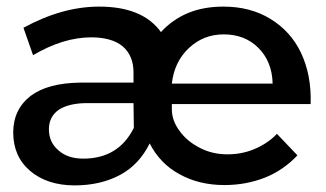

<svg xmlns="http://www.w3.org/2000/svg" viewBox="-20 -556 987 581"><path d="M524 -159C508 -180 500 -202 500 -226V-241H920C922 -300 912 -351 891 -396C870 -440 839 -474 798 -499C757 -524 710 -536 656 -536C617 -536 582 -530 550 -517C518 -504 490 -484 467 -459C449 -484 424 -504 392 -517C360 -530 323 -536 280 -536C206 -536 130 -515 51 -472L80 -389C141 -425 200 -443 256 -443C297 -443 329 -434 351 -416C373 -397 384 -371 384 -337V-306H222C157 -305 108 -292 73 -266C38 -239 20 -202 20 -155C20 -107 37 -68 71 -39C105 -10 150 5 206 5C259 5 305 -6 344 -27C383 -48 412 -80 433 -122C454 -81 484 -50 523 -29C562 -7 608 4 659 4C704 4 745 -4 783 -19C820 -34 853 -57 880 -86L818 -151C799 -131 776 -116 750 -105C724 -94 697 -89 668 -89C639 -89 611 -95 586 -108C560 -121 539 -138 524 -159ZM762 -411C789 -384 804 -348 805 -303H500C505 -348 523 -384 552 -411C581 -438 616 -452 657 -452C700 -452 735 -438 762 -411ZM158 -224C178 -237 207 -244 244 -244H384L385 -169C354 -107 303 -76 232 -76C201 -76 176 -84 157 -101C138 -117 128 -138 128 -165C128 -190 138 -210 158 -224Z"/></svg>

Font: Argentum Sans
Style: Regular
Weight: 400
Designer: Julieta Ulanovsky
Foundry: Julieta Ulanovsky
Version: Version 5.001;March 29, 2019;FontCreator 11.5.0.2425 64-bit